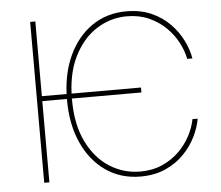

<svg xmlns="http://www.w3.org/2000/svg" viewBox="-53 -796 994 865"><g transform="rotate(-5 444.5 -363.5)"><path d="M585 -389.6V-367.2H121.1V-389.6ZM827.1 -500H803.7Q796.9 -536.1 777.1 -574Q757.3 -611.8 725.1 -643.6Q692.9 -675.3 648.7 -695.1Q604.5 -714.8 548.8 -714.8Q474.6 -714.8 411.1 -674.1Q347.7 -633.3 309.1 -554.9Q270.5 -476.6 270.5 -363.3Q270.5 -249 309.1 -170.9Q347.7 -92.8 411.1 -52.7Q474.6 -12.7 548.8 -12.7Q604.5 -12.7 648.7 -32.2Q692.9 -51.8 725.1 -83.5Q757.3 -115.2 777.1 -153.1Q796.9 -190.9 803.7 -227.5H827.1Q820.8 -189 800.5 -147.5Q780.3 -106 745.8 -70.3Q711.4 -34.7 662.4 -12.5Q613.3 9.8 548.8 9.8Q459.5 9.8 391.8 -37.1Q324.2 -84 286.1 -168Q248 -252 248 -363.3Q248 -475.1 286.1 -559.1Q324.2 -643.1 391.8 -690.2Q459.5 -737.3 548.8 -737.3Q613.3 -737.3 662.4 -715.3Q711.4 -693.4 745.8 -657.7Q780.3 -622.1 800.5 -580.6Q820.8 -539.1 827.1 -500ZM136.7 -727.5V0H113.3V-727.5Z"/></g></svg>

Font: Inter Tight Thin
Style: Regular
Weight: 250
Designer: Rasmus Andersson
Foundry: rsms
Version: Version 3.004